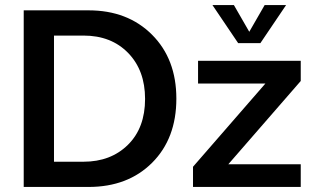

<svg xmlns="http://www.w3.org/2000/svg" viewBox="-20 -741 1235 761"><path d="M74 -700H331Q486 -700 582.5 -603.5Q679 -507 679 -350Q679 -192 583 -96Q487 0 331 0H74ZM311 -100Q419 -100 487 -167Q555 -234 555 -349Q555 -462 488 -531Q421 -600 311 -600H194V-100ZM745 -80 1032 -410H765V-500H1172V-420L885 -90H1172V0H745ZM822 -721H907L968 -615L1029 -721H1114L1012 -570H924Z"/></svg>

Font: Moderustic Med
Style: Regular
Weight: 500
Designer: Tural Alisoy
Foundry: TAFT Foundry
Version: Version 2.110